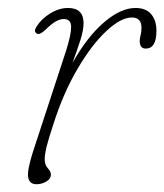

<svg xmlns="http://www.w3.org/2000/svg" viewBox="-20 -466 422 494"><path d="M75 -379.5Q65.5 -384.5 74 -397.5Q86.5 -417.5 109.2 -431.5Q132 -445.5 155 -445.5Q195 -445.5 195 -406.5Q195 -388.5 186.8 -362.8Q178.5 -337 166.5 -304Q204 -371 247.2 -408.2Q290.5 -445.5 328.5 -445.5Q355.5 -445.5 369 -429.5Q382.5 -413.5 382.5 -386.5Q382.5 -341 355 -341Q339.5 -341 339.5 -360.5Q339.5 -368 341.8 -375.5Q344 -383 344 -394.5Q344 -421 319.5 -421Q291 -421 253.5 -386Q216 -351 179.5 -289Q143 -227 117 -145.5Q103.5 -104.5 99.2 -86Q95 -67.5 95 -56.5Q95 -41.5 103 -33.2Q111 -25 111 -16.5Q111 -6 99.2 1Q87.5 8 74 8Q55.5 8 52.5 -9.8Q49.5 -27.5 64.5 -74.5L150.5 -337Q163.5 -378.5 163 -397.8Q162.5 -417 144 -417Q134 -417 122.8 -410.5Q111.5 -404 95.5 -388Q81.5 -375.5 75 -379.5Z"/></svg>

Font: Fraunces 72pt SuperSoft Thin
Style: Italic
Weight: 100
Italic angle: -16°
Version: Version 1.000;[b76b70a41]